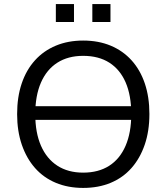

<svg xmlns="http://www.w3.org/2000/svg" viewBox="-20 -913 817 942"><path d="M114 -325V-392H668V-325ZM388 9Q314 9 254 -16Q194 -41 152 -88.5Q110 -136 87 -203Q64 -270 64 -353Q64 -437 86.5 -503.5Q109 -570 151.5 -617Q194 -664 254 -689Q314 -714 388 -714Q463 -714 523 -689Q583 -664 625.5 -617Q668 -570 690.5 -503.5Q713 -437 713 -354Q713 -270 690 -203Q667 -136 625 -88.5Q583 -41 523 -16Q463 9 388 9ZM388 -66Q463 -66 515.5 -99.5Q568 -133 596 -197.5Q624 -262 624 -353Q624 -445 596.5 -508.5Q569 -572 516.5 -605.5Q464 -639 388 -639Q314 -639 261.5 -605.5Q209 -572 181 -508Q153 -444 153 -353Q153 -262 181 -198Q209 -134 261.5 -100Q314 -66 388 -66ZM433 -805V-893H522V-805ZM254 -805V-893H343V-805Z"/></svg>

Font: Nunito Sans 11pt
Style: Regular
Weight: 400
Version: Version 3.101;gftools[0.9.27]